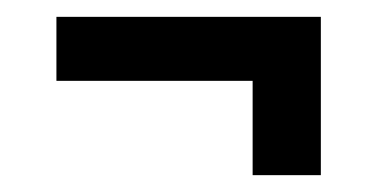

<svg xmlns="http://www.w3.org/2000/svg" viewBox="-20 -365 448 228"><path d="M47 -269V-345H361V-269ZM280 -157V-318H361V-157Z"/></svg>

Font: Bricolage Grotesque 72pt SemiCondensed
Style: Regular
Weight: 400
Width: 4
Designer: Mathieu Triay
Foundry: Atelier Triay
Version: Version 1.001;gftools[0.9.33.dev8+g029e19f]